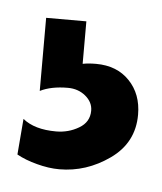

<svg xmlns="http://www.w3.org/2000/svg" viewBox="-30 -46 214 253"><g transform="rotate(5 77.0 80.5)"><path d="M56.6 179.2Q42.5 179.2 26.9 175Q11.2 170.9 0 164.6L3.9 117.2Q19.5 129.9 47.9 129.9Q64.5 129.9 78.1 121.8Q91.8 113.8 91.8 98.6Q91.8 87.4 82 79.3Q72.3 71.3 58.6 71.3Q36.6 71.3 22 78.6V-18.1H75.2V38.1Q82.5 36.6 92.8 36.6Q120.6 36.6 137.2 54Q153.8 71.3 153.8 98.6Q153.8 135.7 123 157.5Q92.3 179.2 56.6 179.2Z"/></g></svg>

Font: Harmattan
Style: Bold
Weight: 700
Designer: George W. Nuss III and SIL International
Foundry: SIL International
Version: Version 4.000